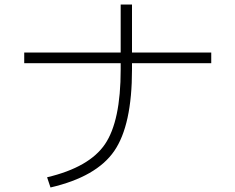

<svg xmlns="http://www.w3.org/2000/svg" viewBox="-20 -802 1040 848"><path d="M87 -570H513V-782H563V-570H913V-523H563V-495Q563 -249 484.5 -135Q406 -21 203 26L188 -19Q374 -63 443.5 -165Q513 -267 513 -495V-523H87Z"/></svg>

Font: Mplus 1p Light
Style: Regular
Weight: 300
Version: Version 1.061